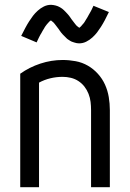

<svg xmlns="http://www.w3.org/2000/svg" viewBox="-20 -777 540 797"><path d="M64 0V-471Q102 -498 147.5 -513Q193 -528 240 -528Q267 -528 294 -523Q321 -518 344.5 -504.5Q368 -491 386.5 -470.5Q405 -450 416 -425.5Q427 -401 431.5 -374Q436 -347 436 -320V0H358V-320Q358 -337 356 -354Q354 -371 347.5 -387.5Q341 -404 330.5 -417.5Q320 -431 305.5 -440.5Q291 -450 274 -454Q257 -458 240 -458Q214 -458 189 -452Q164 -446 142 -434V0ZM308 -597Q303 -597 298 -598Q293 -599 288.5 -600.5Q284 -602 279.5 -603.5Q275 -605 270.5 -608Q266 -611 262 -613.5Q258 -616 255 -619.5Q252 -623 248 -626.5Q244 -630 240.5 -634Q237 -638 234 -641.5Q231 -645 228.5 -649Q226 -653 223 -657Q220 -661 216.5 -665.5Q213 -670 210 -674Q207 -678 204 -681.5Q201 -685 196 -688.5Q191 -692 191 -694H193Q193 -693 189.5 -691Q186 -689 183.5 -686Q181 -683 178.5 -680.5Q176 -678 174.5 -676Q173 -674 171.5 -672Q170 -670 168.5 -668Q167 -666 165.5 -663.5Q164 -661 162.5 -658Q161 -655 159 -652.5Q157 -650 155.5 -646.5Q154 -643 152 -640Q150 -637 148 -633.5Q146 -630 144 -626Q142 -622 140 -618Q138 -614 136 -609.5Q134 -605 132 -601L68 -628Q77 -646 85 -661Q93 -676 101 -688.5Q109 -701 117 -711.5Q125 -722 136.5 -732.5Q148 -743 162 -750Q176 -757 192 -757Q197 -757 202 -756Q207 -755 211.5 -754Q216 -753 220.5 -751Q225 -749 229.5 -746.5Q234 -744 238 -741Q242 -738 245 -735Q248 -732 252 -728Q256 -724 259.5 -720Q263 -716 266 -712.5Q269 -709 271.5 -705Q274 -701 277 -697Q280 -693 283.5 -688.5Q287 -684 290 -680Q293 -676 296 -672.5Q299 -669 304 -665.5Q309 -662 309 -661H307L311 -663Q314 -665 316.5 -668Q319 -671 321.5 -674Q324 -677 325.5 -678.5Q327 -680 328.5 -682Q330 -684 331.5 -686.5Q333 -689 334.5 -691.5Q336 -694 337.5 -696.5Q339 -699 341 -702Q343 -705 344.5 -708Q346 -711 348 -714.5Q350 -718 352 -721.5Q354 -725 356 -728.5Q358 -732 360 -736Q362 -740 364 -744.5Q366 -749 368 -753L432 -727Q423 -708 415 -693Q407 -678 399 -665.5Q391 -653 383 -642.5Q375 -632 363.5 -621.5Q352 -611 338 -604Q324 -597 308 -597Z"/></svg>

Font: Moesevka
Style: Regular
Weight: 400
Monospace: yes
Designer: Belleve Invis
Foundry: Belleve Invis
Version: Version 32.5.0; ttfautohint (v1.8.4)